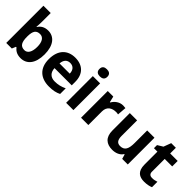

<svg xmlns="http://www.w3.org/2000/svg" viewBox="150 -1762 2775 2775"><g transform="rotate(45 1537.0 -375.0)"><path d="M227 -583V-760H78V0H192L217 -60H227C256 -24 298 10 378 10C503 10 588 -87 588 -274C588 -459 504 -556 382 -556C303 -556 256 -520 227 -475H221C224 -497 227 -542 227 -583ZM334 -437C397 -437 436 -383 436 -276C436 -169 397 -111 336 -111C253 -111 227 -169 227 -275V-291C229 -389 256 -437 334 -437Z M936 -556C782 -556 678 -460 678 -269C678 -80 794 10 958 10C1042 10 1096 -2 1150 -29V-144C1089 -115 1035 -101 965 -101C881 -101 832 -152 829 -236H1181V-308C1181 -467 1087 -556 936 -556ZM937 -450C1007 -450 1040 -401 1041 -335H832C838 -414 879 -450 937 -450Z M1377 -760C1332 -760 1296 -743 1296 -687C1296 -632 1332 -614 1377 -614C1421 -614 1458 -632 1458 -687C1458 -743 1421 -760 1377 -760ZM1451 -546H1302V0H1451Z M1912 -556C1839 -556 1781 -510 1749 -454H1742L1720 -546H1607V0H1756V-278C1756 -381 1830 -417 1907 -417C1920 -417 1941 -415 1951 -412L1962 -552C1950 -554 1927 -556 1912 -556Z M2562 -546H2413V-289C2413 -173 2386 -109 2295 -109C2234 -109 2207 -149 2207 -227V-546H2058V-190C2058 -50 2135 10 2252 10C2320 10 2385 -14 2420 -70H2428L2448 0H2562Z M2948 -109C2909 -109 2883 -129 2883 -171V-434H3036V-546H2883V-662H2788L2745 -547L2663 -497V-434H2734V-171C2734 -30 2807 10 2905 10C2961 10 3010 -1 3042 -15V-126C3011 -116 2981 -109 2948 -109Z"/></g></svg>

Font: Noto Sans Arabic UI
Style: Bold
Weight: 700
Designer: Monotype Design Team, Nadine Chahine and Nizar Qandah
Foundry: Monotype Imaging Inc.
Version: Version 2.010